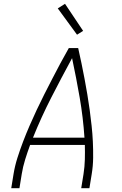

<svg xmlns="http://www.w3.org/2000/svg" viewBox="-20 -987 640 1007"><path d="M39 0 51 -74Q58 -117 71.5 -159.5Q85 -202 101 -244Q117 -286 135 -327.5Q153 -369 172.5 -410.5Q192 -452 212.5 -492.5Q233 -533 254 -573.5Q275 -614 296.5 -654.5Q318 -695 341 -735H390Q399 -695 407.5 -654.5Q416 -614 423.5 -573.5Q431 -533 438 -492Q445 -451 450.5 -410Q456 -369 460.5 -327.5Q465 -286 467 -244Q469 -202 468.5 -159Q468 -116 461 -74L449 0H406L418 -74Q424 -112 425 -150.5Q426 -189 425 -227H138Q124 -189 112 -150.5Q100 -112 94 -74L82 0ZM423 -265Q416 -371 398 -475Q380 -579 358 -682Q302 -579 249 -475.5Q196 -372 153 -265ZM384 -805 283 -943 321 -967 416 -825Z"/></svg>

Font: Iosevka Curly XLtExObl
Style: Regular
Weight: 200
Width: 7
Italic angle: -9°
Monospace: yes
Designer: Belleve Invis
Foundry: Belleve Invis
Version: Version 11.0.1; ttfautohint (v1.8.3)